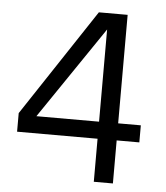

<svg xmlns="http://www.w3.org/2000/svg" viewBox="-49 -706 649 751"><g transform="rotate(5 275.0 -331.0)"><path d="M422 -236H511V-169H422V0H347V-169H31V-242L309 -662H422ZM101 -236H347V-598Z"/></g></svg>

Font: Questrial
Style: Regular
Weight: 400
Designer: Joe Prince
Foundry: Joe Prince
Version: Version 1.002